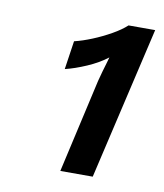

<svg xmlns="http://www.w3.org/2000/svg" viewBox="-55 -776 419 490"><g transform="rotate(10 154.5 -531.0)"><path d="M133 -333 188 -576Q191 -588 195 -602Q199 -616 202.5 -627.5Q206 -639 206 -640Q184 -623 154 -610Q124 -597 99 -591L110 -665Q131 -670 155.5 -680Q180 -690 203 -703Q226 -716 240 -729H309L217 -333Z"/></g></svg>

Font: Kantumruy Pro Medium
Style: Italic
Weight: 500
Italic angle: -13°
Designer: Sovichet Tep
Foundry: Sovichet Tep
Version: Version 1.002